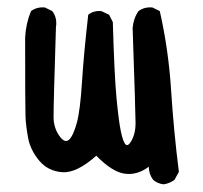

<svg xmlns="http://www.w3.org/2000/svg" viewBox="-20 -472 540 511"><path d="M415 18.6Q399.4 16.6 387.7 6.8Q376 -8.8 376 -28.3Q344.7 -4.9 311.5 -9.8Q278.3 -14.6 236.3 -57.6Q183.6 -10.7 145.5 -13.7Q107.4 -16.6 84 -44.9Q60.5 -73.2 54.7 -105.5Q48.8 -137.7 47.9 -161.6Q46.9 -185.5 46.9 -372.1Q48.8 -409.2 62.5 -442.4Q78.1 -454.1 99.6 -452.1L119.1 -442.4Q132.8 -424.8 128.9 -399.4Q122.1 -185.5 122.6 -158.7Q123 -131.8 137.7 -110.8Q152.3 -89.8 163.6 -100.1Q174.8 -110.4 184.1 -143.6Q193.4 -176.8 198.2 -253.4Q203.1 -330.1 214.8 -432.6Q228.5 -444.3 250 -442.4L270.5 -432.6L280.3 -413.1Q284.2 -274.4 290 -211.9Q295.9 -149.4 301.8 -121.6Q307.6 -93.8 314.5 -87.4Q321.3 -81.1 331.1 -99.6Q340.8 -118.2 340.8 -143.6Q340.8 -168.9 333 -397.5Q335 -422.9 348.6 -442.4Q364.3 -454.1 385.7 -452.1L405.3 -442.4Q428.7 -338.9 435.5 -230.5Q442.4 -122.1 456.1 -14.6L444.3 6.8Q430.7 16.6 415 18.6Z"/></svg>

Font: JasonHandwriting2
Style: Regular
Weight: 400
Version: Version 1.05.10